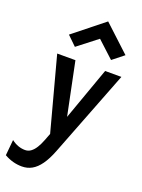

<svg xmlns="http://www.w3.org/2000/svg" viewBox="-208 -865 884 1197"><g transform="rotate(20 234.0 -266.0)"><path d="M96.1 251Q65.4 251 36.6 243.1Q7.7 235.3 -20.9 219L-11 114.9Q11.6 132.2 34.2 140Q56.7 147.9 80 147.9Q101.1 147.9 118.3 135.2Q135.5 122.5 149.5 99.7Q163.6 76.9 175 47L193 0L63 -486H184L256 -136L381 -486H488.9L266 88Q243.6 145.3 217.9 181.3Q192.1 217.4 162.1 234.2Q132 251 96.1 251ZM152.3 -562.9 91.5 -621.9 293.2 -782.9 466.6 -621.9 392.2 -562.9 282.5 -664Z"/></g></svg>

Font: Karla
Style: Italic
Weight: 400
Italic angle: -8°
Designer: Jonathan Pinhorn
Version: Version 2.004;gftools[0.9.33]